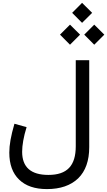

<svg xmlns="http://www.w3.org/2000/svg" viewBox="-20 -1081 753 1350"><path d="M557.1 -920.4 627.9 -990.7 557.1 -1061 487.3 -990.7ZM642.6 -766.6 713.4 -837.4 642.6 -907.7 572.3 -837.4ZM472.2 -766.6 543 -837.4 472.2 -907.7 401.9 -837.4ZM320.3 148.9C197.3 148.9 135.7 94.7 135.7 -13.7C135.7 -59.1 145.5 -118.2 167 -187L81.5 -210.9C56.2 -123.5 45.4 -62 45.4 -7.8C45.4 74.2 68.4 137.7 114.7 182.1C160.6 226.6 225.6 248.5 310.1 248.5C404.3 248.5 477.5 223.1 529.8 172.9C581.5 122.1 607.4 48.8 607.4 -46.4V-657.7H512.7V-52.7C512.7 84.5 451.7 148.9 320.3 148.9Z"/></svg>

Font: Estedad Medium
Style: Regular
Weight: 500
Designer: Amin Abedi
Version: Version 7.3